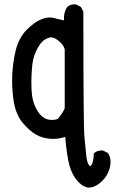

<svg xmlns="http://www.w3.org/2000/svg" viewBox="-20 -715 540 875"><path d="M222.2 -82Q215.3 -82 209 -82.5Q172.4 -85.4 144 -101.6Q115.7 -117.7 84.7 -153.8Q53.7 -189.9 43.5 -248Q35.2 -295.9 35.2 -346.2Q35.2 -418 51.3 -484.4Q65.4 -542 100.6 -578.1Q135.7 -613.8 168 -627Q188.5 -635.3 207 -635.3Q218.3 -635.3 225.8 -633.1Q233.4 -630.9 238.8 -629.4Q244.1 -627.9 250 -627Q260.7 -624 272 -622.1Q271.5 -627.4 271.5 -633.3Q271.5 -660.6 286.1 -683.1Q299.8 -695.3 319.3 -695.3Q322.3 -695.3 326.7 -694.8L348.6 -683.6L359.9 -661.6V-660.2Q359.9 -139.2 364.7 -91.8Q369.6 -44.4 372.6 -11Q375.5 22.5 384.8 36.6Q386.2 38.6 387.7 40Q390.6 42 390.9 42Q391.1 42 391.6 42Q392.6 41.5 394.5 40L396.5 37.6Q405.8 24.4 407.7 -16.1L409.7 -17.6Q422.9 -29.3 442.4 -29.3Q445.3 -29.3 449.7 -28.8L471.2 -18.1L472.2 -16.6Q483.9 0 483.9 22.5Q483.9 28.8 482.9 36.1Q476.6 78.6 447 108.4Q417.5 138.2 385.7 140.1Q355.5 138.2 328.1 103.5Q300.8 68.8 290.5 13.2Q281.2 -38.1 277.3 -91.3Q249.5 -82 222.2 -82ZM245.1 -530.3Q226.6 -544.9 212.9 -544.9Q208.5 -544.9 204.6 -543.5Q185.5 -538.1 171.9 -524.4Q158.2 -510.7 143.6 -480Q128.4 -448.7 125.5 -400.9Q123 -364.7 123 -344.7Q123 -324.7 123.5 -315.4Q124.5 -279.3 131.1 -255.4Q137.7 -231.4 150.4 -210.4Q163.1 -189.5 179 -179Q194.8 -168.5 215.3 -168.5Q235.8 -168.5 245.1 -174.8Q271 -208 274.9 -222.2V-490.7Q269.5 -511.7 245.1 -530.3Z"/></svg>

Font: Bakudai
Style: Medium
Weight: 500
Version: Version 1.48